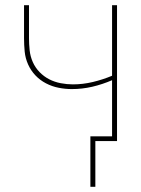

<svg xmlns="http://www.w3.org/2000/svg" viewBox="-20 -540 540 735"><path d="M326 175V-18H409V-233Q372 -217 333.5 -208Q295 -199 255 -199Q230 -199 204.5 -204Q179 -209 156 -221Q133 -233 115.5 -251.5Q98 -270 87.5 -293.5Q77 -317 74.5 -342.5Q72 -368 72 -394V-520H91V-394Q91 -371 93.5 -347.5Q96 -324 105.5 -302.5Q115 -281 131.5 -264Q148 -247 168.5 -236.5Q189 -226 212.5 -221.5Q236 -217 259 -217Q297 -217 335 -226Q373 -235 409 -250V-520H428V0H345V175Z"/></svg>

Font: Iosevka SS04 Thin
Style: Regular
Weight: 100
Monospace: yes
Designer: Belleve Invis
Foundry: Belleve Invis
Version: Version 19.0.0; ttfautohint (v1.8.4)